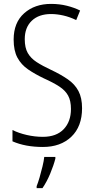

<svg xmlns="http://www.w3.org/2000/svg" viewBox="-20 -744 485 985"><path d="M401 -189Q401 -95 346 -42.5Q291 10 200 10Q110 10 44 -19V-77Q76 -61 117.5 -51.5Q159 -42 200 -42Q269 -42 306.5 -81Q344 -120 344 -185Q344 -227 329.5 -253.5Q315 -280 284.5 -300Q254 -320 205 -342Q159 -364 124 -388Q89 -412 69.5 -448Q50 -484 50 -541Q50 -628 104 -676Q158 -724 242 -724Q285 -724 323 -714.5Q361 -705 391 -690L371 -641Q338 -657 305 -664.5Q272 -672 242 -672Q179 -672 143 -637.5Q107 -603 107 -543Q107 -499 122.5 -472Q138 -445 168 -425.5Q198 -406 241 -386Q292 -362 328 -337Q364 -312 382.5 -277Q401 -242 401 -189ZM264 70Q255 105 237.5 147Q220 189 198 221H168V211Q175 194 183 166.5Q191 139 198 110Q205 81 207 61H264Z"/></svg>

Font: Noto Sans Sinhala UI Condensed Light
Style: Regular
Weight: 300
Width: 3
Designer: Jelle Bosma - Monotype Design Team
Foundry: Monotype Imaging Inc.
Version: Version 2.006; ttfautohint (v1.8.4.7-5d5b)